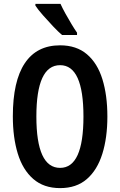

<svg xmlns="http://www.w3.org/2000/svg" viewBox="-20 -957 617 987"><path d="M532 -358Q532 -249 506 -166Q480 -83 426.5 -36.5Q373 10 289 10Q205 10 151 -37Q97 -84 71.5 -167Q46 -250 46 -359Q46 -540 107.5 -632Q169 -724 289 -724Q373 -724 427 -678Q481 -632 506.5 -549.5Q532 -467 532 -358ZM167 -358Q167 -94 289 -94Q409 -94 409 -358Q409 -622 289 -622Q167 -622 167 -358ZM291 -937Q301 -915 316.5 -887Q332 -859 348 -832.5Q364 -806 376 -789V-777H299Q280 -793 253 -821.5Q226 -850 200.5 -879Q175 -908 162 -928V-937Z"/></svg>

Font: Noto Sans Thai Looped ExtraCondensed SemiBold
Style: Regular
Weight: 600
Width: 2
Designer: Sasikarn Vongin, Ben Mitchell
Foundry: The Fontpad Ltd
Version: Version 1.001; ttfautohint (v1.8.4.7-5d5b)